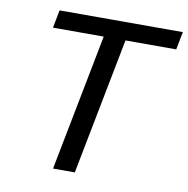

<svg xmlns="http://www.w3.org/2000/svg" viewBox="-76 -733 790 806"><g transform="rotate(10 319.5 -329.5)"><path d="M408.2 -582.5 294.9 0H202.1L315.4 -582.5H99.1L113.8 -658.7H639.2L624.5 -582.5Z"/></g></svg>

Font: Cousine
Style: Italic
Weight: 400
Italic angle: -12°
Monospace: yes
Designer: Steve Matteson
Foundry: Monotype Imaging Inc.
Version: Version 1.21